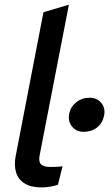

<svg xmlns="http://www.w3.org/2000/svg" viewBox="-20 -790 477 817"><path d="M226.7 -4Q209.2 2 191.5 4.7Q173.7 7.5 157.7 7.5Q111.6 7.5 84.5 -9.6Q57.4 -26.7 48.5 -56.2Q39.5 -85.8 46.2 -123.2L164.9 -738L273.2 -770L149.2 -131.9Q143 -103.3 153.8 -91.5Q164.6 -79.6 192.6 -79.6Q206.5 -79.6 219.4 -80.1Q232.3 -80.6 246.1 -82.6ZM335.6 -229.1Q305 -229.1 286.6 -251.3Q268.2 -273.6 274.4 -306.4Q280.5 -335.8 304.6 -355Q328.7 -374.1 361.6 -374.1Q392.5 -374.1 411 -352Q429.5 -329.9 422.8 -297.8Q416.6 -266.4 393.2 -247.7Q369.7 -229.1 335.6 -229.1Z"/></svg>

Font: REM Medium
Style: Italic
Weight: 500
Italic angle: -11°
Designer: Octavio Pardo
Foundry: Ashler Design
Version: Version 1.005;gftools[0.9.28]